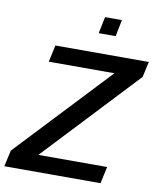

<svg xmlns="http://www.w3.org/2000/svg" viewBox="-100 -960 859 1034"><g transform="rotate(10 329.5 -442.5)"><path d="M390 -885 371 -794H464L482 -885ZM15 -89 -5 0H521L541 -92H165L645 -603L664 -688H153L133 -596H492Z"/></g></svg>

Font: Saira UNSAM Medium Italic
Style: Regular
Weight: 500
Italic angle: -12°
Designer: Hector Gatti with collaboration of the Omnibus-Type team
Foundry: Omnibus-Type
Version: Version 0.072;PS 000.072;hotconv 1.0.88;makeotf.lib2.5.64775